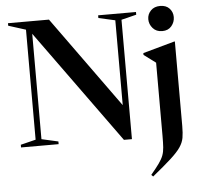

<svg xmlns="http://www.w3.org/2000/svg" viewBox="-62 -803 1156 1099"><g transform="rotate(-5 516.0 -253.5)"><path d="M121.5 -37V-669L22 -700.5V-715H257.5L635.5 -190.5V-678L540 -699.5V-715H757.5V-699.5L671 -678V8H625L155 -642.5V-37L250.5 -15.5V0H34.5V-15.5ZM898 -593Q864 -593 844 -615.8Q824 -638.5 824 -667.5Q824 -696 844 -716.8Q864 -737.5 898 -737.5Q932.5 -737.5 951.5 -716.8Q970.5 -696 970.5 -667.5Q970.5 -638.5 951.5 -615.8Q932.5 -593 898 -593ZM847 -416Q839 -422.5 820.2 -436Q801.5 -449.5 779 -466.5V-477L960.5 -527.5H964.5V-41Q964.5 -1.5 959.8 25.8Q955 53 937 79.5Q919 106 880.2 141.2Q841.5 176.5 773.5 231.5L763.5 221.5Q793.5 185.5 810.8 161.5Q828 137.5 835.8 116.8Q843.5 96 845.2 70.5Q847 45 847 5.5Z"/></g></svg>

Font: Newsreader Display Medium
Style: Regular
Weight: 500
Designer: Hugues Gentile
Foundry: Production Type
Version: Version 1.001